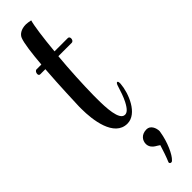

<svg xmlns="http://www.w3.org/2000/svg" viewBox="-301 -580 815 815"><g transform="rotate(-45 106.5 -172.5)"><path d="M118 5C178 5 213 -82 217 -135V-139C217 -148 215 -151 212 -151C209 -151 206 -147 204 -142C195 -113 186 -86 176 -67C161 -38 149 -29 138 -29H137C104 -29 101 -108 101 -161V-184C102 -249 106 -331 113 -405H193C201 -405 205 -413 205 -420C205 -426 202 -431 196 -431H116C123 -507 132 -571 139 -594C129 -596 119 -598 111 -598C82 -598 64 -585 58 -570C49 -548 42 -493 37 -431H8C1 -431 -4 -422 -4 -415C-4 -410 -2 -405 4 -405H35C28 -313 25 -215 24 -192V-177C24 -112 38 5 118 5ZM133 253C135 253 139 252 141 249C159 233 183 181 191 130C191 128 192 126 192 124C192 104 181 79 158 79C126 79 112 101 112 121C112 130 115 137 119 143C129 156 135 156 152 168C145 191 135 221 126 242C125 244 125 245 125 246C125 250 129 253 133 253Z"/></g></svg>

Font: Style Script
Style: Regular
Weight: 400
Designer: Robert E. Leuschke
Foundry: Robert E. Leuschke
Version: Version 1.010